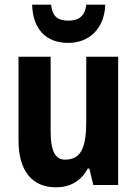

<svg xmlns="http://www.w3.org/2000/svg" viewBox="-20 -789 585 819"><path d="M429 -769H348C342 -718 314 -701 272 -701C226 -701 203 -719 198 -769H117C120 -664 177 -606 271 -606C363 -606 426 -670 429 -769ZM484 -547H348V-275C348 -167 330 -108 258 -108C214 -108 196 -148 196 -228V-547H59V-190C59 -61 116 10 219 10C278 10 326 -16 354 -70H361L378 0H484Z"/></svg>

Font: Noto Sans Lao Looped Condensed
Style: Bold
Weight: 700
Width: 3
Designer: Mark Frömberg, Ben Mitchell
Foundry: The Fontpad Ltd
Version: Version 1.002